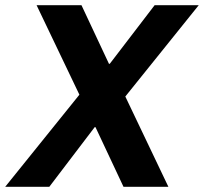

<svg xmlns="http://www.w3.org/2000/svg" viewBox="-50 -720 786 740"><path d="M-30 0 256 -355 91 -700H264L370 -474H373L546 -700H716L433 -348L599 0H426L318 -230H315L140 0Z"/></svg>

Font: DM Sans 36pt Black
Style: Italic
Weight: 900
Italic angle: -10°
Designer: Colophon Foundry, Jonny Pinhorn
Foundry: Colophon Foundry
Version: Version 4.004;gftools[0.9.30]